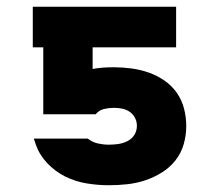

<svg xmlns="http://www.w3.org/2000/svg" viewBox="-20 -540 640 568"><path d="M302 8Q269 8 236 2.5Q203 -3 173.5 -17.5Q144 -32 120.5 -56.5Q97 -81 86 -112L80 -130H240L241 -129Q254 -119 270 -115.5Q286 -112 302 -112Q316 -112 330 -114Q344 -116 357 -122.5Q370 -129 377.5 -141Q385 -153 385 -168Q385 -180 379.5 -191Q374 -202 364 -209Q354 -216 342 -218.5Q330 -221 317 -221Q302 -221 287.5 -217.5Q273 -214 263 -202H108V-400H77V-520H501V-400H254V-336Q270 -339 285.5 -340Q301 -341 317 -341Q343 -341 369 -337.5Q395 -334 419.5 -325.5Q444 -317 466 -302Q488 -287 503 -265.5Q518 -244 524.5 -218.5Q531 -193 531 -167Q531 -140 523.5 -113.5Q516 -87 499 -65.5Q482 -44 458.5 -29.5Q435 -15 409.5 -6.5Q384 2 356.5 5Q329 8 302 8Z"/></svg>

Font: Iosevka Custom Heavy Extended
Style: Regular
Weight: 900
Width: 7
Monospace: yes
Designer: Belleve Invis
Foundry: Belleve Invis
Version: Version 11.2.4; ttfautohint (v1.8.4)